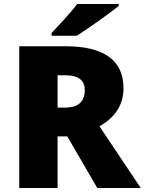

<svg xmlns="http://www.w3.org/2000/svg" viewBox="-20 -947 729 967"><path d="M578 -917V-927H369C336 -882 274 -818 240 -781V-767H367C421 -801 531 -879 578 -917ZM311 -714H77V0H270V-260H319L470 0H689L481 -311C556 -353 602 -416 602 -503C602 -642 505 -714 311 -714ZM308 -568C378 -568 407 -540 407 -494C407 -427 365 -405 306 -405H270V-568Z"/></svg>

Font: Noto Sans Bengali Black
Style: Regular
Weight: 900
Designer: Jelle Bosma - Monotype Design Team
Foundry: Monotype Imaging Inc.
Version: Version 2.003